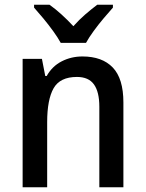

<svg xmlns="http://www.w3.org/2000/svg" viewBox="-20 -786 611 806"><path d="M326 -549Q409 -549 453.5 -502.5Q498 -456 498 -356V0H397V-338Q397 -400 374.5 -431.5Q352 -463 303 -463Q232 -463 205 -415.5Q178 -368 178 -273V0H75V-539H156L170 -467H176Q199 -508 239 -528.5Q279 -549 326 -549ZM235 -606Q223 -628 203.5 -655Q184 -682 162.5 -708Q141 -734 123 -754V-766H188Q212 -749 238 -725.5Q264 -702 288 -676Q313 -704 338 -725.5Q363 -747 388 -766H454V-754Q437 -735 415 -709Q393 -683 373 -655.5Q353 -628 341 -606Z"/></svg>

Font: Noto Sans Ethiopic SemiCondensed Medium
Style: Regular
Weight: 500
Width: 4
Designer: Monotype Design Team
Foundry: Monotype Imaging Inc.
Version: Version 2.102; ttfautohint (v1.8.4.7-5d5b)